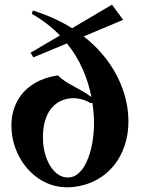

<svg xmlns="http://www.w3.org/2000/svg" viewBox="-20 -791 605 823"><path d="M298 10C454 -9 544 -144 529 -305C518 -424 455 -544 339 -635L508 -706L460 -771L289 -670C240 -701 184 -726 121 -746L116 -732C163 -705 203 -674 237 -639L111 -565L123 -545L267 -605C323 -536 356 -456 372 -375C317 -416 265 -430 228 -468C76 -445 20 -337 30 -229C40 -100 146 29 298 10ZM165 -177C157 -289 200 -358 277 -369C311 -374 346 -363 368 -349L376 -350C378 -339 379 -328 380 -317C394 -202 360 -42 281 -31C220 -22 173 -91 165 -177Z"/></svg>

Font: Sinistre
Style: Bold
Weight: 700
Designer: Jules Durand
Foundry: Collletttivo
Version: Version 69.420;Glyphs 3.2 (3217)